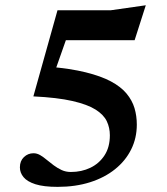

<svg xmlns="http://www.w3.org/2000/svg" viewBox="-20 -716 651 748"><path d="M204.5 12Q150.5 12 118.2 1.8Q86 -8.5 71.8 -25.8Q57.5 -43 57.5 -64Q57.5 -89 73.2 -104Q89 -119 110.5 -119Q124 -119 136.8 -111.5Q149.5 -104 162.2 -93.2Q175 -82.5 189.5 -71.8Q204 -61 220.2 -53.5Q236.5 -46 256 -46Q298 -46 332.2 -62.5Q366.5 -79 387.2 -110.8Q408 -142.5 408 -189Q408 -218.5 396 -243.8Q384 -269 352.5 -289Q321 -309 262.2 -322.5Q203.5 -336 110 -340.5L204 -676H411.5L548 -695.5L504.5 -559.5H209L256 -614.5L183.5 -408.5L170.5 -456Q254.5 -449 314 -434.2Q373.5 -419.5 412.2 -398.8Q451 -378 473 -351.5Q495 -325 504 -294.8Q513 -264.5 513 -230.5Q513 -178 491 -133.8Q469 -89.5 428.2 -56.8Q387.5 -24 330.8 -6Q274 12 204.5 12Z"/></svg>

Font: Newsreader 16pt SemiBold
Style: Regular
Weight: 600
Designer: Hugues Gentile
Foundry: Production Type
Version: Version 1.003